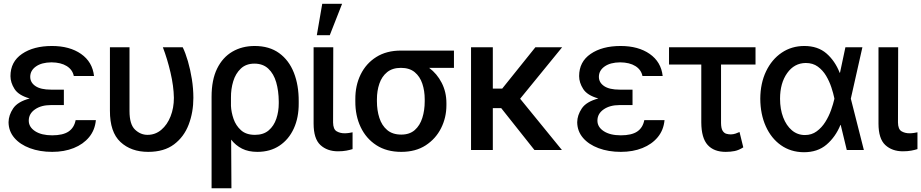

<svg xmlns="http://www.w3.org/2000/svg" viewBox="-20 -797 4894 1020"><path d="M250.5 -320.8H319.3V-238.8H250.5Q198.7 -238.8 165.8 -215.8Q132.8 -192.9 132.8 -156.2Q132.8 -122.1 166.5 -100.1Q200.2 -78.1 257.3 -78.1Q314 -78.1 344 -98.1Q374 -118.2 381.8 -158.7H489.3Q484.4 -106 453.4 -68.4Q422.4 -30.8 371.8 -10.5Q321.3 9.8 257.3 9.8Q191.4 9.8 138.9 -9.8Q86.4 -29.3 56.2 -64.7Q25.9 -100.1 25.4 -147.9Q25.9 -185.1 49.8 -220.9Q73.7 -256.8 137.7 -273.9Q78.6 -290.5 57.1 -324.5Q35.6 -358.4 35.6 -392.6Q35.6 -468.8 96.9 -510.7Q158.2 -552.7 255.9 -552.7Q350.1 -552.7 410.6 -510.5Q471.2 -468.3 479.5 -393.1H372.1Q365.2 -426.8 334.5 -446Q303.7 -465.3 253.4 -465.8Q201.2 -465.3 170.9 -443.8Q140.6 -422.4 140.6 -388.7Q140.6 -358.4 168.5 -339.6Q196.3 -320.8 250.5 -320.8Z M564 -545.9H668V-207Q668 -136.2 697.3 -108.4Q726.6 -80.6 763.7 -80.6Q805.2 -80.6 836.9 -107.4Q868.7 -134.3 886.2 -179Q903.8 -223.6 903.8 -277.3Q902.8 -339.4 885.7 -412.1Q868.7 -484.9 845.2 -545.9H950.7Q965.3 -516.1 978.3 -471.7Q991.2 -427.2 999.3 -376.7Q1007.3 -326.2 1007.3 -277.3Q1007.3 -200.7 982.4 -135.3Q957.5 -69.8 904.5 -30Q851.6 9.8 767.1 9.8Q676.3 9.8 619.9 -42.7Q563.5 -95.2 564 -209Z M1104 203.1V-283.2Q1104 -372.6 1133.3 -432.4Q1162.6 -492.2 1214.4 -522.5Q1266.1 -552.7 1333 -552.7Q1410.6 -552.7 1462.9 -514.9Q1515.1 -477.1 1541.3 -410.6Q1567.4 -344.2 1566.9 -258.3V-248.5Q1567.4 -172.4 1540.8 -114.3Q1514.2 -56.2 1464.8 -23.2Q1415.5 9.8 1347.2 9.8Q1299.8 9.8 1265.9 -7.3Q1231.9 -24.4 1208 -55.2L1209.5 203.1ZM1207 -278.8V-234.4Q1208.5 -201.2 1220.7 -165.5Q1232.9 -129.9 1260.3 -105.2Q1287.6 -80.6 1334.5 -80.6Q1379.4 -80.6 1407.2 -104.2Q1435.1 -127.9 1448 -166.3Q1460.9 -204.6 1460.9 -248.5V-258.3Q1460.4 -314.5 1447.3 -359.9Q1434.1 -405.3 1405.5 -432.1Q1377 -459 1331.5 -459Q1287.1 -459 1259.3 -432.6Q1231.4 -406.2 1219 -365Q1206.5 -323.7 1207 -278.8Z M1646 -545.9H1750.5L1749.5 -146.5Q1750 -110.4 1768.3 -99.6Q1786.6 -88.9 1810.5 -88.9Q1822.8 -88.9 1834.7 -90.8Q1846.7 -92.8 1853 -94.2V-4.9Q1839.4 -0.5 1820.1 3.2Q1800.8 6.8 1775.4 6.8Q1718.3 6.8 1682.1 -26.6Q1646 -60.1 1646 -140.6ZM1663.1 -609.9 1691.9 -776.9H1797.4L1731.9 -609.9Z M1867.7 -258.8V-269.5Q1867.2 -342.8 1896 -401.4Q1924.8 -460 1979 -494.1Q2033.2 -528.3 2109.9 -528.3H2391.6V-436.5H2259.8Q2301.3 -405.8 2326.4 -357.2Q2351.6 -308.6 2351.6 -249V-238.3Q2351.6 -172.4 2323.2 -116Q2294.9 -59.6 2241.5 -24.9Q2188 9.8 2111.8 9.8Q2034.2 9.8 1979.5 -25.6Q1924.8 -61 1896 -121.8Q1867.2 -182.6 1867.7 -258.8ZM1982.4 -269.5V-258.8Q1982.4 -210.9 1995.4 -170.7Q2008.3 -130.4 2036.9 -106.2Q2065.4 -82 2111.8 -82Q2156.2 -82 2183.6 -106.2Q2210.9 -130.4 2223.6 -170.7Q2236.3 -210.9 2236.3 -258.8V-269.5Q2236.3 -314.5 2223.6 -352.5Q2210.9 -390.6 2183.1 -413.6Q2155.3 -436.5 2109.9 -436.5Q2064.9 -436.5 2036.6 -413.6Q2008.3 -390.6 1995.4 -352.5Q1982.4 -314.5 1982.4 -269.5Z M2819.3 0 2642.6 -222.7H2598.1V0H2482.4V-545.9H2598.1V-326.2H2647.9L2824.2 -545.9H2966.3L2743.2 -272.5L2965.3 0Z M3271.5 -320.8H3340.3V-238.8H3271.5Q3219.7 -238.8 3186.8 -215.8Q3153.8 -192.9 3153.8 -156.2Q3153.8 -122.1 3187.5 -100.1Q3221.2 -78.1 3278.3 -78.1Q3335 -78.1 3365 -98.1Q3395 -118.2 3402.8 -158.7H3510.3Q3505.4 -106 3474.4 -68.4Q3443.4 -30.8 3392.8 -10.5Q3342.3 9.8 3278.3 9.8Q3212.4 9.8 3159.9 -9.8Q3107.4 -29.3 3077.1 -64.7Q3046.9 -100.1 3046.4 -147.9Q3046.9 -185.1 3070.8 -220.9Q3094.7 -256.8 3158.7 -273.9Q3099.6 -290.5 3078.1 -324.5Q3056.6 -358.4 3056.6 -392.6Q3056.6 -468.8 3117.9 -510.7Q3179.2 -552.7 3276.9 -552.7Q3371.1 -552.7 3431.6 -510.5Q3492.2 -468.3 3500.5 -393.1H3393.1Q3386.2 -426.8 3355.5 -446Q3324.7 -465.3 3274.4 -465.8Q3222.2 -465.3 3191.9 -443.8Q3161.6 -422.4 3161.6 -388.7Q3161.6 -358.4 3189.5 -339.6Q3217.3 -320.8 3271.5 -320.8Z M3993.7 -545.9V-454.1H3810.5V-143.1Q3811 -115.2 3818.8 -102.5Q3826.7 -89.8 3838.6 -86.4Q3850.6 -83 3862.8 -83Q3876.5 -83.5 3887.9 -87.4Q3899.4 -91.3 3908.7 -95.7L3928.7 -14.2Q3904.8 1 3882.8 5.4Q3860.8 9.8 3835 9.8Q3772.5 9.8 3739.3 -27.1Q3706.1 -64 3705.6 -146.5V-454.1H3534.2V-545.9Z M4249 11.7Q4180.2 10.7 4128.7 -25.6Q4077.1 -62 4048.3 -126Q4019.5 -189.9 4019 -272.5Q4019.5 -355 4049.8 -418.2Q4080.1 -481.4 4132.8 -517.1Q4185.5 -552.7 4252.9 -552.7Q4324.7 -552.7 4370.4 -513.2Q4416 -473.6 4440.9 -410.2H4442.4L4471.2 -545.9H4561.5L4500 -272.9L4569.3 0H4478.5L4446.3 -133.3H4444.8Q4418.9 -69.8 4371.1 -28.8Q4323.2 12.2 4249 11.7ZM4124 -272.5Q4124 -217.3 4140.6 -173.6Q4157.2 -129.9 4187 -104.7Q4216.8 -79.6 4256.3 -79.6Q4292 -79.6 4318.8 -99.4Q4345.7 -119.1 4364.5 -149.2Q4383.3 -179.2 4395 -212.2Q4406.7 -245.1 4412.6 -271.5V-272.9V-274.4Q4407.2 -300.8 4396.7 -332.8Q4386.2 -364.7 4368.7 -394.3Q4351.1 -423.8 4324.7 -443.1Q4298.3 -462.4 4260.7 -462.4Q4199.7 -461.9 4161.9 -408.7Q4124 -355.5 4124 -272.5Z M4647 -545.9H4751.5L4750.5 -146.5Q4751 -110.4 4769.3 -99.6Q4787.6 -88.9 4811.5 -88.9Q4823.7 -88.9 4835.7 -90.8Q4847.7 -92.8 4854 -94.2V-4.9Q4840.3 -0.5 4821 3.2Q4801.8 6.8 4776.4 6.8Q4719.2 6.8 4683.1 -26.6Q4647 -60.1 4647 -140.6Z"/></svg>

Font: Inter Tight Medium
Style: Regular
Weight: 500
Designer: Rasmus Andersson
Foundry: rsms
Version: Version 3.004; ttfautohint (v1.8.4.7-5d5b)